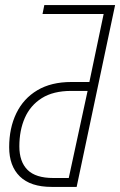

<svg xmlns="http://www.w3.org/2000/svg" viewBox="-20 -734 472 754"><path d="M183 0Q100 0 58 -41Q16 -82 16 -156Q16 -231 44 -289Q72 -347 126.5 -379.5Q181 -412 260 -412H331L387 -679H147L154 -714H432L281 0ZM189 -35H250L324 -377H260Q189 -377 144 -348.5Q99 -320 77.5 -271Q56 -222 56 -159Q56 -99 88 -67Q120 -35 189 -35Z"/></svg>

Font: Noto Sans Condensed ExtraLight
Style: Italic
Weight: 200
Width: 3
Italic angle: -12°
Designer: Monotype Design Team
Foundry: Monotype Imaging Inc.
Version: Version 2.013; ttfautohint (v1.8.4.7-5d5b)